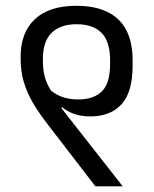

<svg xmlns="http://www.w3.org/2000/svg" viewBox="-20 -659 546 679"><path d="M53 -456.8V-450.5Q53 -407.5 63.7 -370.4Q74.4 -333.3 95.7 -296.5Q117.1 -259.8 149.9 -217.6L317.4 0H414.1L182.7 -295L181.9 -309.9Q164.3 -330.9 153.3 -350.6Q142.3 -370.3 137 -392.9Q131.7 -415.5 131.7 -444.4V-450.6Q131.7 -513.2 162.9 -543.2Q194 -573.3 250.8 -573.3Q309.7 -573.3 339.5 -542.3Q369.3 -511.4 369.3 -447.2V-432.8Q369.3 -364.3 340.3 -335.8Q311.2 -307.3 256.6 -307.3Q222.3 -307.3 196.1 -317.7Q169.9 -328 149.8 -348.1L187.5 -269.2L200 -280Q217 -265.2 242.3 -256.2Q267.7 -247.3 299.8 -247.3Q370.2 -247.3 409.6 -290Q449 -332.8 449 -426.7V-445.6Q449 -509 426.9 -551.9Q404.7 -594.9 360.3 -616.7Q315.8 -638.5 249.2 -638.5Q154 -638.5 103.3 -591.1Q52.6 -543.7 53 -456.8Z"/></svg>

Font: Anek Devanagari Medium
Style: Regular
Weight: 500
Designer: Kailash Malviya (Devanagari) & Yesha Goshar (Latin)
Foundry: Ek Type
Version: Version 1.003